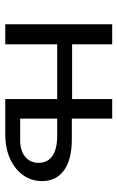

<svg xmlns="http://www.w3.org/2000/svg" viewBox="125 -582 456 747"><g transform="rotate(90 353.5 -208.0)"><path d="M684 -143Q684 -102 661 -69.5Q638 -37 597 -18.5Q556 0 502 0H365V-202H152V0H74V-416H152V-260H365V-416H441V-259H521Q599 -259 641.5 -229Q684 -199 684 -143ZM613 -130Q613 -165 586 -183.5Q559 -202 508 -202H441V-58H524Q566 -58 589.5 -77.5Q613 -97 613 -130Z"/></g></svg>

Font: Ysabeau Medium
Style: Regular
Weight: 500
Designer: Christian Thalmann (Catharsis Fonts)
Version: Version 0.003